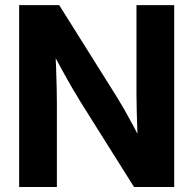

<svg xmlns="http://www.w3.org/2000/svg" viewBox="-20 -748 773 768"><path d="M56.6 0V-727.5H216.8L449.7 -356.4Q461.9 -336.9 478.8 -307.1Q495.6 -277.3 514.2 -242.7Q532.7 -208 549.8 -172.9L533.2 -142.6Q531.2 -177.7 529.5 -221.4Q527.8 -265.1 526.9 -305.4Q525.9 -345.7 525.9 -370.1V-727.5H676.8V0H516.1L304.7 -336.4Q289.6 -360.8 269.5 -395Q249.5 -429.2 225.8 -472.7Q202.1 -516.1 174.8 -566.4L199.2 -579.6Q202.6 -526.4 204.3 -478.8Q206.1 -431.2 206.8 -394.8Q207.5 -358.4 207.5 -336.9V0Z"/></svg>

Font: Inter 28pt
Style: Bold
Weight: 700
Designer: Rasmus Andersson
Foundry: rsms
Version: Version 4.001;git-66647c0bb